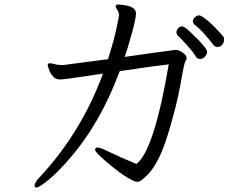

<svg xmlns="http://www.w3.org/2000/svg" viewBox="-20 -771 1040 850"><path d="M848 -519Q835 -541 806.5 -572.5Q778 -604 769.5 -611.5Q761 -619 761 -628Q761 -637 768.5 -645.5Q776 -654 784 -654Q792 -654 800.5 -648Q809 -642 825 -627Q841 -612 857.5 -595Q874 -578 885.5 -563.5Q897 -549 897 -540.5Q897 -532 888 -521Q879 -510 866.5 -510Q854 -510 848 -519ZM972 -597Q972 -576 956 -566Q950 -563 940.5 -563Q931 -563 921 -577Q911 -591 887 -618Q863 -645 840 -663Q834 -669 834 -677.5Q834 -686 843 -694.5Q852 -703 861.5 -703Q871 -703 899 -680Q927 -657 968 -610Q972 -605 972 -597ZM532 -519Q655 -537 755 -550H759Q773 -550 789.5 -537.5Q806 -525 806 -515.5Q806 -506 800.5 -498.5Q795 -491 779.5 -400.5Q764 -310 723 -175Q682 -40 625 11Q615 20 606 27Q597 34 586.5 34Q576 34 543 14.5Q510 -5 455.5 -51Q401 -97 401 -107.5Q401 -118 412.5 -118Q424 -118 464.5 -98Q505 -78 584 -45Q662 -104 727 -486Q685 -482 510 -456Q425 -227 291 -72Q235 -7 194 26Q153 59 143 59Q133 59 133 52Q133 36 157 12Q340 -185 436 -445Q264 -419 245 -419Q226 -419 213 -434.5Q200 -450 196 -466L191 -481Q191 -490 199 -491H203Q209 -491 230 -485Q246 -483 260 -483L458 -509Q484 -590 495.5 -644.5Q507 -699 507 -704Q507 -709 504.5 -716.5Q502 -724 497 -731Q492 -738 492 -743Q492 -751 502.5 -751Q513 -751 531 -748Q582 -741 582 -711Q582 -691 564.5 -626.5Q547 -562 532 -519Z"/></svg>

Font: LXGW WenKai
Style: Regular
Weight: 400
Designer: LXGW / Fontworks Inc.
Foundry: LXGW / Fontworks Inc.
Version: Version 1.520; June 14, 2025